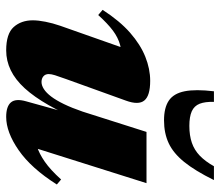

<svg xmlns="http://www.w3.org/2000/svg" viewBox="-67 -663 746 652"><g transform="rotate(90 306.0 -337.0)"><path d="M324 -52.5 381.5 -259.5 393.5 -246Q365.5 -179 337.2 -129.5Q309 -80 279.8 -48Q250.5 -16 218.5 -0.5Q186.5 15 151 15Q94.5 15 71.8 -10.5Q49 -36 49 -75.5Q49 -94 53.8 -118.2Q58.5 -142.5 67.5 -168.5L157 -422.5L191 -377Q157.5 -378.5 132.5 -371.8Q107.5 -365 84 -347.5Q60.5 -330 31 -297.5L13.5 -312.5Q51 -370.5 91.2 -405.8Q131.5 -441 172.8 -457.5Q214 -474 254.5 -474Q305 -474 321.2 -454.2Q337.5 -434.5 321.5 -391L248.5 -188.5Q239.5 -163.5 235.5 -150.8Q231.5 -138 231.5 -129.5Q231.5 -118 239 -111.5Q246.5 -105 258.5 -105Q270 -105 282.5 -113Q295 -121 307.8 -137.8Q320.5 -154.5 333.5 -181.2Q346.5 -208 359 -244.5L428 -461.5H602L468.5 -38.5L429 -80.5Q453 -82 477.2 -89.5Q501.5 -97 529 -116Q556.5 -135 589.5 -171.5L606.5 -157Q551.5 -70 490.2 -27.5Q429 15 377 15Q341.5 15 327.8 -1Q314 -17 324 -52.5ZM407.5 -607Q440 -607 464.8 -615.5Q489.5 -624 508.8 -642.5Q528 -661 544.5 -690.5H591.5Q560 -626.5 530 -589.5Q500 -552.5 466.2 -536.8Q432.5 -521 388.5 -521Q346 -521 321.8 -537.2Q297.5 -553.5 290 -590.8Q282.5 -628 290 -690.5H326Q325 -661 332.2 -642.2Q339.5 -623.5 358 -615.2Q376.5 -607 407.5 -607Z"/></g></svg>

Font: Newsreader 36pt ExtraBold
Style: Italic
Weight: 800
Italic angle: -17°
Designer: Hugues Gentile
Foundry: Production Type
Version: Version 1.003